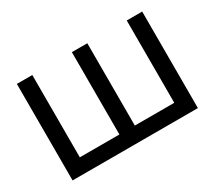

<svg xmlns="http://www.w3.org/2000/svg" viewBox="-129 -953 1349 1206"><g transform="rotate(-30 545.5 -350.0)"><path d="M91 0V-700H203V-103H490V-700H602V-103H888V-700H1000V0Z"/></g></svg>

Font: Geologica
Style: Regular
Weight: 400
Designer: Sindre Bremnes, Frode Helland
Foundry: Monokrom Skriftforlag AS
Version: Version 1.010; ttfautohint (v1.8.4.7-5d5b);gftools[0.9.28]